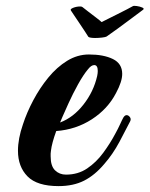

<svg xmlns="http://www.w3.org/2000/svg" viewBox="-20 -617 508 652"><path d="M431 -596Q434 -598 444.5 -596.5Q455 -595 463 -591.5Q471 -588 466 -584Q448 -571 424.5 -553Q401 -535 378.5 -519Q356 -503 342 -493Q339 -491 327 -489.5Q315 -488 303 -488Q295 -488 288.5 -489Q282 -490 280 -492Q277 -497 268.5 -510Q260 -523 249.5 -538.5Q239 -554 231 -566Q223 -578 221 -581Q217 -586 228.5 -590.5Q240 -595 252 -595Q258 -595 260 -593Q265 -589 278.5 -578.5Q292 -568 306 -557.5Q320 -547 325 -542Q331 -545 346 -552.5Q361 -560 379 -569Q397 -578 411.5 -585.5Q426 -593 431 -596ZM179 15Q106 15 73.5 -18Q41 -51 41 -105Q41 -146 58 -195Q71 -235 93 -276.5Q115 -318 144 -353.5Q173 -389 208 -410.5Q243 -432 282 -432Q332 -432 363.5 -416.5Q395 -401 395 -366Q395 -340 374 -301Q346 -247 292 -212Q238 -177 171 -172Q156 -131 153 -105Q152 -100 152 -95.5Q152 -91 152 -86Q152 -53 167 -38.5Q182 -24 204 -24Q245 -24 276 -45Q307 -66 330.5 -98Q354 -130 371 -162Q381 -180 388 -195.5Q395 -211 399 -218Q404 -226 410 -226Q416 -226 421 -219.5Q426 -213 422 -205Q409 -179 386 -136Q363 -93 334 -60Q302 -22 265.5 -3.5Q229 15 179 15ZM184 -201Q229 -218 263.5 -262Q298 -306 310 -359Q311 -364 311.5 -368Q312 -372 312 -376Q312 -396 300 -396Q290 -396 279 -382Q263 -363 245 -330.5Q227 -298 213 -267Q199 -236 192 -220Z"/></svg>

Font: Praise
Style: Regular
Weight: 400
Designer: Robert E. Leuschke
Foundry: Robert E. Leuschke
Version: Version 1.100; ttfautohint (v1.8.3)